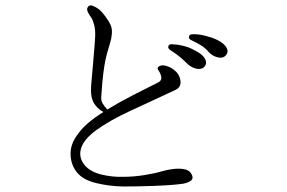

<svg xmlns="http://www.w3.org/2000/svg" viewBox="-20 -716 1040 696"><path d="M673 -87Q665 -100 646 -103Q627 -106 605 -103Q583 -100 567 -95Q544 -88 504.5 -81.5Q465 -75 425 -75Q385 -74 347 -83.5Q309 -93 289 -115Q264 -143 273.5 -177Q283 -211 330 -245Q379 -280 448 -312Q517 -344 616 -390Q632 -398 634 -411.5Q636 -425 630 -438.5Q624 -452 615 -459Q604 -469 593 -473.5Q582 -478 574 -479Q562 -480 555 -474.5Q548 -469 555 -460Q562 -450 564.5 -437.5Q567 -425 555 -418Q511 -396 462 -371Q413 -346 369 -319Q357 -332 351.5 -342Q346 -352 347 -365Q348 -385 351 -417.5Q354 -450 358 -475Q362 -501 368 -522.5Q374 -544 379 -560Q384 -575 385.5 -593.5Q387 -612 381 -625Q375 -639 362 -656.5Q349 -674 339 -682Q329 -690 316 -695Q303 -700 297 -688Q294 -681 299 -671Q304 -661 311 -652Q317 -643 321.5 -625Q326 -607 325 -585Q324 -563 321.5 -535.5Q319 -508 317 -481Q315 -455 311.5 -419.5Q308 -384 312 -365Q319 -330 355 -310Q321 -289 296.5 -267.5Q272 -246 254 -218Q234 -187 236 -152Q238 -117 259 -91Q281 -64 328 -52.5Q375 -41 426 -40Q477 -40 536.5 -42Q596 -44 636 -49Q657 -51 670.5 -60Q684 -69 673 -87ZM788 -508Q798 -512 803 -522Q808 -532 800 -545Q792 -558 773.5 -568Q755 -578 739 -582Q709 -592 683 -592Q680 -592 674.5 -591.5Q669 -591 667 -588Q660 -576 676 -569Q698 -559 712 -549.5Q726 -540 737 -527Q748 -515 763 -510Q778 -505 788 -508ZM709 -467Q720 -470 725 -480Q730 -490 723 -503Q716 -516 697.5 -527Q679 -538 664 -544Q631 -555 609 -555Q605 -556 599.5 -555.5Q594 -555 592 -552Q585 -541 601 -532Q620 -520 634 -508Q648 -496 658 -486Q669 -475 683.5 -469.5Q698 -464 709 -467Z"/></svg>

Font: Hannari
Style: Regular
Weight: 400
Version: Version 1.12